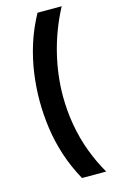

<svg xmlns="http://www.w3.org/2000/svg" viewBox="-125 -744 549 913"><g transform="rotate(-15 150.0 -288.0)"><path d="M278 -695Q250 -642 230 -588.5Q210 -535 197.5 -482.5Q185 -430 179 -379.5Q173 -329 173 -281Q173 -207 185.5 -136.5Q198 -66 222 -2Q246 62 279 119H160Q123 52 101 -16Q79 -84 69.5 -152Q60 -220 60 -287Q60 -353 69.5 -421.5Q79 -490 100.5 -558.5Q122 -627 159 -695Z"/></g></svg>

Font: Bricolage Grotesque 24pt Medium
Style: Regular
Weight: 500
Designer: Mathieu Triay
Foundry: Atelier Triay
Version: Version 1.001;gftools[0.9.33.dev8+g029e19f]